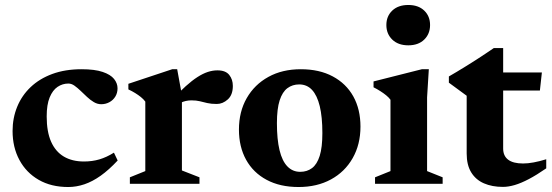

<svg xmlns="http://www.w3.org/2000/svg" viewBox="-20 -738 2216 771"><path d="M307.5 -460Q360.5 -460 392.2 -449.2Q424 -438.5 438 -421Q452 -403.5 452 -383.5Q452 -364.5 443 -350Q434 -335.5 419 -327.5Q404 -319.5 386.5 -319.5Q371 -319.5 356.8 -328Q342.5 -336.5 329.5 -348.8Q316.5 -361 303.8 -373.2Q291 -385.5 279 -394Q267 -402.5 254.5 -402.5Q231 -402.5 211.2 -389.2Q191.5 -376 179.5 -347Q167.5 -318 167.5 -270.5Q167.5 -209 185.2 -169Q203 -129 236.5 -109.2Q270 -89.5 317 -89.5Q350.5 -89.5 379.2 -98Q408 -106.5 437.5 -125L452.5 -93.5Q417.5 -56 384.5 -32.5Q351.5 -9 319 2Q286.5 13 254 13Q185.5 13 135.5 -15.8Q85.5 -44.5 58 -95.5Q30.5 -146.5 30.5 -212Q30.5 -264 49 -309.2Q67.5 -354.5 103 -388.2Q138.5 -422 190 -441Q241.5 -460 307.5 -460Z M853 -455.5Q886 -455.5 900.5 -437.2Q915 -419 915 -393Q915 -357 894.8 -338.8Q874.5 -320.5 850.5 -320.5Q828 -320.5 812.2 -324.2Q796.5 -328 782.2 -331.5Q768 -335 749 -335Q737 -335 726 -332.5Q715 -330 704.5 -324.8Q694 -319.5 683.5 -311L671 -337.5Q701 -369.5 726 -392Q751 -414.5 772.8 -428.5Q794.5 -442.5 814.2 -449Q834 -455.5 853 -455.5ZM710.5 -356V-53.5L781 -26V0H501.5V-26L563.5 -51V-330Q556 -340 545.8 -348.2Q535.5 -356.5 523 -364.2Q510.5 -372 495.5 -379V-401.5L671.5 -460H691.5Z M1185.5 -48Q1213 -48 1233 -63Q1253 -78 1263.8 -112Q1274.5 -146 1274.5 -203.5Q1274.5 -268.5 1264 -311.8Q1253.5 -355 1233 -377Q1212.5 -399 1181.5 -399Q1154.5 -399 1134.2 -384Q1114 -369 1103 -335Q1092 -301 1092 -243.5Q1092 -178.5 1102.5 -135Q1113 -91.5 1134 -69.8Q1155 -48 1185.5 -48ZM1179 13Q1104.5 13 1050.8 -15.8Q997 -44.5 968.2 -96.5Q939.5 -148.5 939.5 -217.5Q939.5 -289.5 970.8 -344Q1002 -398.5 1057.8 -429.2Q1113.5 -460 1188 -460Q1262.5 -460 1316.2 -431.2Q1370 -402.5 1398.8 -350.8Q1427.5 -299 1427.5 -229.5Q1427.5 -158 1396.2 -103Q1365 -48 1309 -17.5Q1253 13 1179 13Z M1619.5 -556Q1579 -556 1555.2 -579Q1531.5 -602 1531.5 -637.5Q1531.5 -673 1555.2 -695.5Q1579 -718 1619.5 -718Q1660 -718 1683.5 -695.5Q1707 -673 1707 -637.5Q1707 -602 1683.5 -579Q1660 -556 1619.5 -556ZM1702 -460 1695 -347V-51L1757.5 -26V0H1486V-26L1548 -51V-337.5Q1541.5 -346.5 1530.8 -355.2Q1520 -364 1507 -372.2Q1494 -380.5 1480 -387.5V-411L1674 -460Z M2000.5 -141.5Q2000.5 -112 2020.5 -96.8Q2040.5 -81.5 2080.5 -81.5Q2100 -81.5 2123 -85.8Q2146 -90 2173.5 -98.5V-62Q2134.5 -35 2103.5 -18.8Q2072.5 -2.5 2047 5Q2021.5 12.5 1999.5 12.5Q1956 12.5 1923.2 -1.8Q1890.5 -16 1872.2 -45.8Q1854 -75.5 1854 -121.5V-353.5L1782.5 -406V-431Q1797.5 -439.5 1815.2 -450.2Q1833 -461 1852.5 -473Q1872 -485 1891.5 -497.5Q1911 -510 1929.2 -522.2Q1947.5 -534.5 1963 -545H2000.5V-435ZM1940.5 -374.5 1941 -447H2156L2148 -374.5Z"/></svg>

Font: Newsreader 16pt 16pt
Style: Bold
Weight: 700
Version: Version 1.003